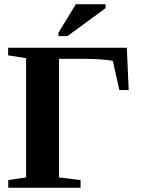

<svg xmlns="http://www.w3.org/2000/svg" viewBox="-20 -878 676 898"><path d="M356.9 0H18.6V-35.6L102.1 -48.3V-606L18.1 -619.1V-654.8H573.2L582 -457H538.1L507.8 -593.3Q459 -603 355 -603H255.9V-48.3L356.9 -35.6ZM253.4 -709V-725.1L334.5 -857.9H473.6V-839.8L295.4 -709Z"/></svg>

Font: Tinos
Style: Bold
Weight: 700
Designer: Steve Matteson
Foundry: Monotype Imaging Inc.
Version: Version 1.23